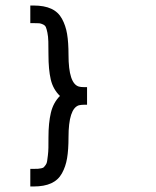

<svg xmlns="http://www.w3.org/2000/svg" viewBox="-20 -674 570 702"><path d="M90.8 -589.4V-653.8H103Q141.6 -653.8 167.2 -642.1Q192.9 -630.4 206.5 -605.5Q220.2 -580.6 225.3 -549.8Q230.5 -519 230.5 -473.6Q230.5 -368.2 268.6 -357.4Q275.9 -355.5 286.1 -355.5H298.3V-291H286.1Q277.3 -291 268.6 -289.1Q230.5 -277.3 230.5 -171.9Q230.5 -126.5 225.3 -95.7Q220.2 -64.9 206.5 -40.3Q192.9 -15.6 167.2 -3.9Q141.6 7.8 103 7.8H90.8V-56.6H103Q113.8 -56.6 118.7 -56.9Q123.5 -57.1 130.6 -58.6Q137.7 -60.1 140.4 -62.7Q143.1 -65.4 147.2 -71.3Q151.4 -77.1 152.3 -85Q153.3 -92.8 155 -105.5Q156.7 -118.2 157 -133.8Q157.2 -149.4 157.2 -171.9Q157.2 -224.6 166 -261.7Q174.8 -298.8 199.2 -323.2Q173.8 -347.7 165.5 -383.8Q157.2 -419.9 157.2 -473.6Q157.2 -503.4 156.7 -522.2Q156.2 -541 153.3 -554.7Q150.4 -568.4 147.7 -574.7Q145 -581.1 137.2 -584.7Q129.4 -588.4 123.3 -588.9Q117.2 -589.4 103 -589.4Z"/></svg>

Font: AzarMehrMonospaced
Style: SerifBold
Weight: 1
Designer: Amin Abedi
Version: Version 1.00